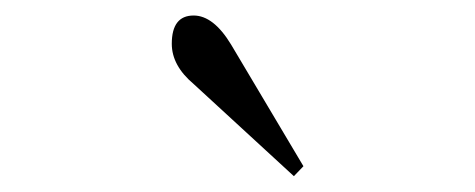

<svg xmlns="http://www.w3.org/2000/svg" viewBox="-20 -718 606 245"><path d="M227.1 -698.2Q252.4 -698.2 274.9 -661.1L367.2 -505.9L355 -493.2L227.1 -610.8Q199.2 -634.3 199.2 -662.1Q199.2 -698.2 227.1 -698.2Z"/></svg>

Font: New Heterodox Mono
Style: Book
Weight: 400
Designer: Hao Chi Kiang <hello@hckiang.com>, Alexey Kryukov <alexios@thessalonica.org.ru>
Version: Version 0.0.3